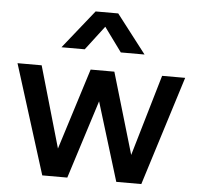

<svg xmlns="http://www.w3.org/2000/svg" viewBox="-53 -813 895 867"><g transform="rotate(5 394.5 -379.0)"><path d="M170 0 14.5 -495H124L230 -127L346 -495H453.5L562 -127L670 -495H774.5L619 0H505.5L396.5 -355.5L283.5 0ZM206 -584 345.5 -758.5H448L582.5 -584H475L395 -693.5L311.5 -584Z"/></g></svg>

Font: Geologica Roman
Style: Regular
Weight: 400
Designer: Sindre Bremnes, Frode Helland
Foundry: Monokrom Skriftforlag AS
Version: Version 1.010;gftools[0.9.28]